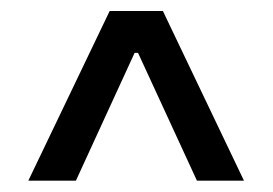

<svg xmlns="http://www.w3.org/2000/svg" viewBox="-20 -724 493 347"><path d="M213.4 -664.6H238.8V-628.4H213.4ZM31.2 -397.5 178.2 -704.1H274.4L420.9 -397.5H335.9L222.7 -643.1H230L117.2 -397.5Z"/></svg>

Font: Inter 24pt
Style: Regular
Weight: 400
Designer: Rasmus Andersson
Foundry: rsms
Version: Version 4.001;git-66647c0bb